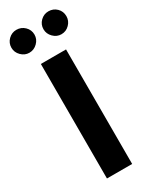

<svg xmlns="http://www.w3.org/2000/svg" viewBox="-269 -1038 860 1089"><g transform="rotate(-30 161.0 -493.5)"><path d="M56.2 -837.4Q26.4 -837.4 3.9 -859.9Q-18.6 -882.3 -18.6 -912.6Q-18.6 -943.8 3.7 -965.6Q25.9 -987.3 56.2 -987.3Q87.4 -987.3 109.9 -965.6Q132.3 -943.8 132.3 -912.6Q132.3 -882.3 109.6 -859.9Q86.9 -837.4 56.2 -837.4ZM266.1 -837.4Q236.3 -837.4 213.9 -859.9Q191.4 -882.3 191.4 -912.6Q191.4 -943.8 213.6 -965.6Q235.8 -987.3 266.1 -987.3Q297.9 -987.3 319.6 -965.8Q341.3 -944.3 341.3 -912.6Q341.3 -882.3 319.3 -859.9Q297.4 -837.4 266.1 -837.4ZM80.1 0V-750H245.1V0Z"/></g></svg>

Font: Now Alt
Style: Bold
Weight: 700
Designer: Alfredo Marco Pradil
Foundry: Alfredo Marco Pradil
Version: Version 1.002;PS 001.002;hotconv 1.0.88;makeotf.lib2.5.64775